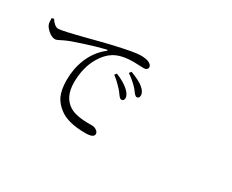

<svg xmlns="http://www.w3.org/2000/svg" viewBox="-101 -1046 1702 1407"><g transform="rotate(30 750.0 -342.0)"><path d="M690.4 5.9Q542 5.9 470.7 -48.8Q422.9 -84 400.4 -130.9Q377 -182.6 377 -262.7Q377 -358.4 409.2 -438.5Q446.3 -533.2 523.4 -593.8Q529.3 -598.6 527.8 -601.6Q526.4 -604.5 518.6 -602.5Q438.5 -583 346.7 -552.7Q256.8 -524.4 211.9 -502.9Q206.1 -500 194.3 -494.1Q167 -478.5 152.3 -478.5Q126 -478.5 95.7 -503.9Q65.4 -529.3 58.6 -554.7Q55.7 -565.4 55.7 -586.9Q54.7 -595.7 54.7 -599.6L73.2 -605.5Q84 -585.9 101.6 -571.3Q119.1 -556.6 134.8 -556.6Q167 -556.6 352.5 -604.5Q475.6 -636.7 535.2 -650.4Q706.1 -690.4 756.8 -690.4Q801.8 -690.4 826.2 -679.7Q855.5 -666 855.5 -645.5Q855.5 -634.8 846.7 -627.4Q837.9 -620.1 822.3 -620.1Q814.5 -620.1 793.9 -621.1Q759.8 -623 738.3 -623Q632.8 -623 574.2 -586.9Q524.4 -556.6 487.3 -494.1Q432.6 -402.3 432.6 -274.4Q432.6 -151.4 515.6 -99.6Q572.3 -65.4 690.4 -67.4Q701.2 -67.4 705.1 -67.4Q724.6 -67.4 742.2 -55.7Q760.7 -43.9 760.7 -26.4Q760.7 5.9 690.4 5.9ZM793.9 -337.9Q783.2 -337.9 762.7 -367.2Q753.9 -378.9 749 -385.7Q746.1 -388.7 741.2 -394.5Q696.3 -444.3 659.2 -470.7L672.9 -487.3Q744.1 -459 784.2 -421.9Q817.4 -389.6 817.4 -363.3Q817.4 -337.9 793.9 -337.9ZM882.8 -410.2Q872.1 -410.2 852.5 -436.5Q842.8 -450.2 836.9 -457Q797.9 -500 746.1 -535.2L758.8 -552.7Q838.9 -522.5 869.1 -496.1Q905.3 -466.8 905.3 -435.5Q905.3 -410.2 882.8 -410.2Z"/></g></svg>

Font: Bpmf GenYo Min R
Style: R
Weight: 400
Foundry: But Ko
Version: Version 1.320